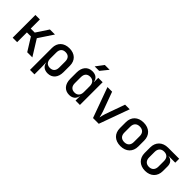

<svg xmlns="http://www.w3.org/2000/svg" viewBox="158 -1945 3285 3285"><g transform="rotate(45 1800.0 -302.5)"><path d="M195 0V-236H292L439 0H563L385 -286L560 -550H438L292 -329H195V-550H87V0Z M903 -560C770 -560 686 -480 686 -353V180H794V23L791 -105H794C804 -34 858 10 940 10C1051 10 1119 -70 1119 -198V-353C1119 -481 1036 -560 903 -560ZM1011 -203C1011 -126 972 -84 902 -84C834 -84 794 -128 794 -203V-347C794 -424 832 -466 902 -466C972 -466 1011 -424 1011 -347Z M1532 -785 1426 -645H1535L1648 -785ZM1608 -445H1605C1596 -517 1543 -560 1461 -560C1350 -560 1281 -480 1281 -353V-198C1281 -70 1350 10 1461 10C1542 10 1595 -34 1605 -105H1608V0H1714V-550H1608ZM1498 -84C1428 -84 1389 -126 1389 -203V-347C1389 -424 1428 -466 1498 -466C1566 -466 1606 -422 1606 -347V-203C1606 -128 1566 -84 1498 -84Z M2170 0 2369 -550H2257L2131 -198C2116 -156 2108 -110 2102 -86C2096 -110 2087 -157 2072 -198L1943 -550H1831L2031 0Z M2700 9C2837 9 2923 -74 2923 -204V-346C2923 -476 2837 -559 2700 -559C2563 -559 2478 -476 2478 -346V-204C2478 -74 2563 9 2700 9ZM2700 -86C2628 -86 2586 -128 2586 -204V-346C2586 -422 2628 -464 2700 -464C2772 -464 2815 -422 2815 -346V-204C2815 -128 2772 -86 2700 -86Z M3566 -550H3298C3164 -550 3078 -465 3078 -337V-203C3078 -75 3164 10 3298 10C3432 10 3518 -75 3518 -203V-319C3518 -393 3477 -443 3408 -452V-455H3566ZM3410 -203C3410 -130 3368 -85 3298 -85C3227 -85 3186 -130 3186 -203V-337C3186 -410 3227 -455 3298 -455C3368 -455 3410 -415 3410 -337Z"/></g></svg>

Font: Tekne LDO SemiBold
Style: Regular
Weight: 600
Monospace: yes
Designer: Alessio Laiso, Mario Rullo, Paolo Rosset
Foundry: Alessio Laiso
Version: Version 1.000;hotconv 1.0.109;makeotfexe 2.5.65596